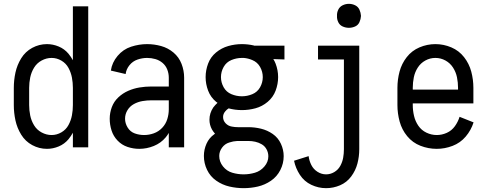

<svg xmlns="http://www.w3.org/2000/svg" viewBox="-20 -768 2540 1001"><path d="M225 8Q184 8 148 -11.5Q112 -31 90.5 -66Q69 -101 60.5 -140.5Q52 -180 52 -220V-310Q52 -350 60.5 -389.5Q69 -429 90.5 -464Q112 -499 148 -518.5Q184 -538 225 -538Q256 -538 286 -525.5Q316 -513 337 -488Q350 -472 360 -454V-735H440V0H360V-76Q350 -58 337 -42Q316 -17 286 -4.5Q256 8 225 8ZM249 -64Q276 -64 300 -78Q324 -92 337 -116Q350 -140 355 -166.5Q360 -193 360 -220V-310Q360 -337 355 -363.5Q350 -390 337 -414Q324 -438 300 -452Q276 -466 249 -466Q222 -466 197 -452.5Q172 -439 157.5 -415Q143 -391 137.5 -364Q132 -337 132 -310V-220Q132 -193 137.5 -166Q143 -139 157.5 -115Q172 -91 197 -77.5Q222 -64 249 -64ZM390 -215V-219Z M706 8Q675 8 645 -2Q615 -12 593 -35Q571 -58 561.5 -88Q552 -118 552 -149Q552 -180 563 -209.5Q574 -239 597 -260.5Q620 -282 648.5 -294.5Q677 -307 707.5 -312Q738 -317 769 -317H860V-363Q860 -385 852 -405.5Q844 -426 827.5 -440Q811 -454 790 -460Q769 -466 747 -466Q722 -466 697 -457.5Q672 -449 655 -428Q638 -407 635 -382L558 -400Q564 -442 593 -476.5Q622 -511 663.5 -524.5Q705 -538 747 -538Q784 -538 820 -528Q856 -518 884.5 -494Q913 -470 926.5 -435Q940 -400 940 -363V0H860V-75Q853 -63 844 -52Q819 -22 782 -7Q745 8 706 8ZM860 -198V-245H769Q746 -245 722.5 -241Q699 -237 678 -225.5Q657 -214 644.5 -193.5Q632 -173 632 -149Q632 -125 645.5 -103Q659 -81 682.5 -72.5Q706 -64 731.5 -64Q757 -64 782 -73Q807 -82 825.5 -101.5Q844 -121 852 -146.5Q860 -172 860 -198Z M1250 213Q1213 213 1176 204.5Q1139 196 1107.5 174Q1076 152 1059.5 117.5Q1043 83 1043 45Q1043 12 1056.5 -18.5Q1070 -49 1097 -68L1101 -71Q1092 -81 1085 -93Q1072 -117 1072 -144Q1072 -178 1092 -208Q1102 -221 1114 -232L1107 -237Q1078 -261 1065 -295.5Q1052 -330 1052 -366Q1052 -402 1065 -436.5Q1078 -471 1106.5 -494.5Q1135 -518 1170 -528Q1205 -538 1241 -538Q1272 -538 1303 -531L1305 -530H1463V-458L1405 -460Q1412 -449 1417 -436Q1430 -402 1430 -366Q1430 -330 1417 -295.5Q1404 -261 1375.5 -237Q1347 -213 1312 -203.5Q1277 -194 1241 -194Q1206 -194 1172 -203Q1162 -197 1154 -187Q1143 -174 1143 -158Q1143 -139 1156.5 -125Q1170 -111 1189 -108Q1204 -105 1220 -105H1225H1275Q1308 -105 1341 -97Q1374 -89 1402 -69.5Q1430 -50 1444.5 -18.5Q1459 13 1459 46Q1459 84 1441.5 118.5Q1424 153 1392.5 174.5Q1361 196 1324.5 204.5Q1288 213 1250 213ZM1250 141Q1280 141 1309 132.5Q1338 124 1358.5 100Q1379 76 1379 47Q1379 28 1370 11Q1361 -6 1345 -15.5Q1329 -25 1311 -29Q1293 -33 1275 -33H1225H1224H1220H1217Q1196 -32 1175 -25Q1152 -18 1137.5 2Q1123 22 1123 45Q1123 75 1142.5 99.5Q1162 124 1191 132.5Q1220 141 1250 141ZM1223 -33H1222H1220ZM1241 -266Q1269 -266 1295.5 -277Q1322 -288 1336 -313Q1350 -338 1350 -366Q1350 -394 1336 -419Q1322 -444 1295 -455Q1274 -464 1251 -466H1241Q1213 -466 1186.5 -455Q1160 -444 1146 -419Q1132 -394 1132 -366Q1132 -338 1146 -313Q1160 -288 1186.5 -277Q1213 -266 1241 -266Z M1680 213Q1640 213 1603 195.5Q1566 178 1543.5 143.5Q1521 109 1513 70L1589 46Q1592 70 1603 92Q1614 114 1635 127.5Q1656 141 1680 141Q1703 141 1723 129Q1743 117 1754 97Q1765 77 1769 55Q1773 33 1773 10V-458H1638V-530H1853V10Q1853 48 1843.5 84.5Q1834 121 1811 152Q1788 183 1753 198Q1718 213 1680 213ZM1799 -623Q1782 -623 1766.5 -630Q1751 -637 1743.5 -652.5Q1736 -668 1737 -685Q1736 -702 1743.5 -717.5Q1751 -733 1766.5 -740.5Q1782 -748 1799 -748Q1816 -748 1831.5 -740.5Q1847 -733 1854 -717.5Q1861 -702 1862 -685Q1861 -668 1854 -652.5Q1847 -637 1831.5 -630Q1816 -623 1799 -623Z M2257 8Q2213 8 2172 -8Q2131 -24 2103 -58Q2075 -92 2063.5 -134.5Q2052 -177 2052 -220V-310Q2052 -353 2063 -394.5Q2074 -436 2100.5 -470Q2127 -504 2167 -521Q2207 -538 2250 -538Q2293 -538 2333 -521Q2373 -504 2399.5 -470Q2426 -436 2437 -394.5Q2448 -353 2448 -310V-229H2132V-220Q2132 -192 2138.5 -164Q2145 -136 2161 -112.5Q2177 -89 2203 -76.5Q2229 -64 2257 -64Q2284 -64 2309.5 -75.5Q2335 -87 2351.5 -110Q2368 -133 2376 -159L2449 -130Q2436 -89 2408 -56Q2380 -23 2339.5 -7.5Q2299 8 2257 8ZM2132 -301H2368V-310Q2368 -338 2362.5 -365Q2357 -392 2342 -415.5Q2327 -439 2302.5 -452.5Q2278 -466 2250 -466Q2222 -466 2197.5 -452.5Q2173 -439 2158 -415.5Q2143 -392 2137.5 -365Q2132 -338 2132 -310Z"/></svg>

Font: Iosevka SS01
Style: Regular
Weight: 400
Monospace: yes
Designer: Belleve Invis
Foundry: Belleve Invis
Version: 2.3.3; ttfautohint (v1.8.3)